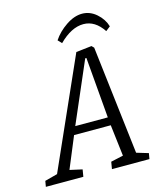

<svg xmlns="http://www.w3.org/2000/svg" viewBox="-162 -856 786 940"><g transform="rotate(-15 231.0 -386.5)"><path d="M483 -29 478 0H288L294 -36L357 -50L338 -209H152L86 -50L149 -36L143 0H-47L-42 -29L22 -46L268 -599L347 -608L358 -597L423 -47ZM169 -250H334L308 -558H302ZM194 -678Q219 -716 261 -744.5Q303 -773 343 -773Q383 -773 415.5 -744.5Q448 -716 459 -678L436 -660Q395 -722 336 -722Q275 -722 212 -659Z"/></g></svg>

Font: Grenze Light
Style: Italic
Weight: 300
Italic angle: -10°
Designer: Renata Polastri
Foundry: Omnibus-Type
Version: Version 1.002; ttfautohint (v1.8)